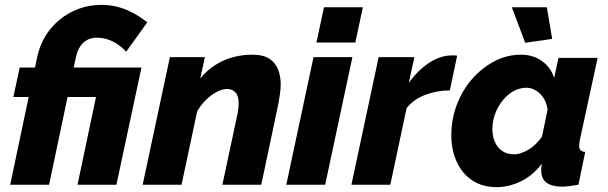

<svg xmlns="http://www.w3.org/2000/svg" viewBox="-20 -760 2500 790"><path d="M98 -361H35L61 -482H124L133 -525Q143 -572 166.5 -611Q190 -650 225.5 -679Q261 -708 304.5 -724Q348 -740 397 -740Q433 -740 465 -731.5Q497 -723 527 -707Q557 -691 586 -668L499 -547Q475 -574 443.5 -589.5Q412 -605 379 -605Q356 -605 338.5 -595.5Q321 -586 310 -569Q299 -552 294 -531L283 -482H562L459 0H299L375 -361H258L182 0H22Z M679 -525H823L804 -437Q829 -468 862 -490Q895 -512 934.5 -523.5Q974 -535 1017 -535Q1064 -535 1089 -518Q1114 -501 1124.5 -473.5Q1135 -446 1135 -414Q1135 -394 1132 -374.5Q1129 -355 1126 -336L1055 0H895L958 -295Q960 -307 961 -316.5Q962 -326 962 -335Q962 -366 948.5 -380Q935 -394 914 -394Q895 -394 872 -382Q849 -370 827.5 -349Q806 -328 791 -301L727 0H567Z M1270 -525H1430L1318 0H1158ZM1313 -730H1473L1442 -585H1282Z M1538 -525H1685L1662 -419Q1700 -472 1746.5 -502Q1793 -532 1838 -532Q1849 -532 1853.5 -532Q1858 -532 1861 -531L1831 -388Q1777 -388 1729 -369.5Q1681 -351 1653 -315L1586 0H1426Z M2023 10Q1965 10 1923.5 -17.5Q1882 -45 1859.5 -93.5Q1837 -142 1837 -203Q1837 -270 1860 -330Q1883 -390 1923 -435.5Q1963 -481 2014.5 -508Q2066 -535 2123 -535Q2174 -535 2210.5 -508.5Q2247 -482 2260 -439L2278 -522H2439L2365 -180Q2364 -174 2363.5 -169Q2363 -164 2363 -159Q2363 -136 2388 -135L2360 0Q2338 4 2321 6Q2304 8 2292 8Q2253 8 2230 -7.5Q2207 -23 2207 -59Q2207 -63 2207 -67Q2207 -71 2208 -76Q2209 -81 2210 -87Q2173 -38 2123.5 -14Q2074 10 2023 10ZM2095 -125Q2110 -125 2125.5 -130.5Q2141 -136 2156 -145Q2171 -154 2185 -168Q2199 -182 2210 -198L2233 -308Q2230 -335 2217.5 -355Q2205 -375 2186 -387Q2167 -399 2146 -399Q2118 -399 2093 -385Q2068 -371 2048.5 -347Q2029 -323 2017.5 -292.5Q2006 -262 2006 -229Q2006 -199 2016.5 -175.5Q2027 -152 2047 -138.5Q2067 -125 2095 -125ZM2086 -730H2230L2252 -600L2141 -584Z"/></svg>

Font: Raleway Thin ExtraBold
Style: Italic
Weight: 800
Italic angle: -12°
Version: Version 4.026